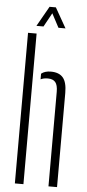

<svg xmlns="http://www.w3.org/2000/svg" viewBox="-62 -982 461 1016"><g transform="rotate(5 168.0 -473.5)"><path d="M57.5 0V-800H103V0ZM236 0V-502Q236 -538 223.2 -553.2Q210.5 -568.5 183 -568.5Q160.5 -568.5 145 -560.5V-590.5Q164 -606 196 -606Q239.5 -606 260.5 -581.5Q281.5 -557 281.5 -500V0ZM98.5 -840.5 159 -947H192.5L253 -840.5H215.5L176.5 -914L136 -840.5Z"/></g></svg>

Font: Big Shoulders Stencil Display Light
Style: Regular
Weight: 300
Designer: Patric King
Foundry: XO Type Co
Version: Version 1.000